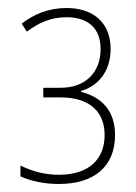

<svg xmlns="http://www.w3.org/2000/svg" viewBox="-20 -870 339 479"><path d="M146 -850C100 -850 64 -834 34 -811L47 -791C75 -812 105 -827 146 -827C201 -827 231 -798 231 -748C231 -689 193 -651 131 -651H88V-627H131C204 -627 241 -591 241 -533C241 -473 202 -434 127 -434C92 -434 62 -442 31 -457V-430C57 -418 91 -411 127 -411C214 -411 267 -454 267 -533C267 -592 236 -627 182 -641V-643C224 -655 256 -691 256 -748C256 -814 212 -850 146 -850Z"/></svg>

Font: Noto Sans Condensed Thin
Style: Regular
Weight: 100
Width: 3
Designer: Monotype Design Team
Foundry: Monotype Imaging Inc.
Version: Version 2.013